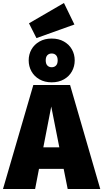

<svg xmlns="http://www.w3.org/2000/svg" viewBox="-45 -1265 691 1285"><path d="M408 0 381 -135H216L190 0H-25L178 -696H424L626 0ZM245 -279H352L298 -552ZM455 -861Q455 -821 436.5 -787.5Q418 -754 383 -734Q348 -714 301 -714Q254 -714 219 -734Q184 -754 165.5 -787.5Q147 -821 147 -861Q147 -901 165.5 -934Q184 -967 219 -987Q254 -1007 301 -1007Q348 -1007 383 -987Q418 -967 436.5 -934Q455 -901 455 -861ZM261 -861Q261 -838 272 -826.5Q283 -815 301 -815Q319 -815 330 -826.5Q341 -838 341 -861Q341 -884 330 -895.5Q319 -907 301 -907Q283 -907 272 -895.5Q261 -884 261 -861ZM383 -1245 453 -1101 199 -1010 149 -1109Z"/></svg>

Font: Fira Sans Black
Style: Regular
Weight: 900
Designer: Carrois Corporate & Edenspiekermann AG
Foundry: Carrois Corporate GbR & Edenspiekermann AG
Version: Version 4.203